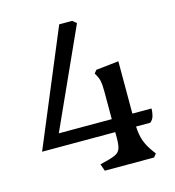

<svg xmlns="http://www.w3.org/2000/svg" viewBox="-107 -809 822 900"><g transform="rotate(-15 304.0 -359.0)"><path d="M291 0 279 -34 322 -45Q348 -52 361.5 -60.5Q375 -69 380 -85.5Q385 -102 385 -133V-162H30L262 -718H325L344 -702L128 -225H385V-361Q385 -393 381 -411.5Q377 -430 363 -452L375 -467L485 -479V-225H578Q578 -209 573.5 -191Q569 -173 555 -162H486Q488 -119 499 -90Q510 -61 530 -34L543 -16L530 0Z"/></g></svg>

Font: Gabriela
Style: Regular
Weight: 400
Designer: Eduardo Rodriguez Tunni
Foundry: Eduardo Rodriguez Tunni
Version: Version 2.001;gftools[0.9.26]